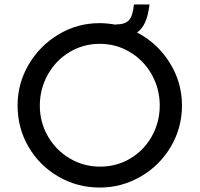

<svg xmlns="http://www.w3.org/2000/svg" viewBox="-20 -835 897 863"><path d="M798 -361Q798 -261 748 -176Q698 -91 612.5 -41.5Q527 8 428 8Q328 8 243 -41Q158 -90 108.5 -174.5Q59 -259 59 -361Q59 -460 109 -545Q159 -630 243.5 -680.5Q328 -731 428 -731Q460 -731 500 -724V-725Q542 -725 559.5 -744Q577 -763 582 -815H652Q646 -765 632.5 -735Q619 -705 596 -689Q687 -642 742.5 -553.5Q798 -465 798 -361ZM698 -361Q698 -436 662 -500Q626 -564 564 -601Q502 -638 428 -638Q354 -638 292 -600.5Q230 -563 194.5 -499Q159 -435 159 -360Q159 -286 195 -223Q231 -160 293.5 -123Q356 -86 430 -86Q504 -86 565.5 -122.5Q627 -159 662.5 -222.5Q698 -286 698 -361Z"/></svg>

Font: Josefin Sans
Style: Regular
Weight: 400
Designer: Santiago Orozco
Foundry: Typemade
Version: Version 2.000